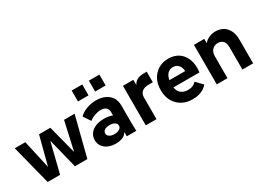

<svg xmlns="http://www.w3.org/2000/svg" viewBox="-26 -1386 2799 2061"><g transform="rotate(-30 1373.5 -355.5)"><path d="M143 0 18 -490H149L240 -82L213 -83L319 -490H459L564 -83H538L629 -490H760L635 0H481L366 -461H412L297 0Z M1124 0V-154L1108 -204V-308Q1108 -349 1083.5 -367Q1059 -385 1020 -385Q986 -385 946.5 -371Q907 -357 878 -333L819 -421Q852 -456 909 -478Q966 -500 1029 -500Q1091 -500 1138 -478.5Q1185 -457 1212 -416Q1239 -375 1239 -315V-156Q1239 -117 1239.5 -78Q1240 -39 1242 0ZM987 10Q904 10 854.5 -30.5Q805 -71 805 -135Q805 -179 828.5 -213Q852 -247 897 -266.5Q942 -286 1006 -286Q1095 -286 1139 -247.5Q1183 -209 1183 -145H1146Q1146 -71 1107 -30.5Q1068 10 987 10ZM1023 -86Q1061 -86 1085 -101.5Q1109 -117 1109 -142Q1109 -167 1085.5 -182Q1062 -197 1023 -197Q985 -197 961.5 -182Q938 -167 938 -142Q938 -117 961.5 -101.5Q985 -86 1023 -86ZM1070 -586V-721H1200V-586ZM857 -586V-721H988V-586Z M1359 0V-490H1488V-340H1471Q1473 -400 1492.5 -433.5Q1512 -467 1545 -480.5Q1578 -494 1618 -494H1656V-363H1606Q1551 -363 1521.5 -339Q1492 -315 1492 -270V0Z M1937 10Q1863 10 1807 -21.5Q1751 -53 1719 -109.5Q1687 -166 1687 -242V-252Q1687 -322 1716.5 -378Q1746 -434 1799.5 -467Q1853 -500 1923 -500Q1999 -500 2052 -463.5Q2105 -427 2129.5 -360.5Q2154 -294 2142 -204H1783V-293H2073L2013 -248Q2021 -296 2011 -328.5Q2001 -361 1978.5 -378.5Q1956 -396 1924 -396Q1888 -396 1864.5 -377Q1841 -358 1829.5 -325.5Q1818 -293 1818 -252V-227Q1818 -190 1832.5 -162Q1847 -134 1875 -118Q1903 -102 1943 -102Q1980 -102 2004 -113Q2028 -124 2047 -144L2122 -66Q2092 -28 2044.5 -9Q1997 10 1937 10Z M2239 0V-490H2367V-354H2332Q2342 -400 2362 -428.5Q2382 -457 2408 -472.5Q2434 -488 2460.5 -494Q2487 -500 2508 -500Q2591 -500 2640.5 -445.5Q2690 -391 2690 -293V0H2557V-272Q2557 -329 2533.5 -354Q2510 -379 2470 -379Q2442 -379 2420 -366.5Q2398 -354 2385 -329.5Q2372 -305 2372 -268V0Z"/></g></svg>

Font: SUSE Thin
Style: Bold
Weight: 700
Version: Version 1.000